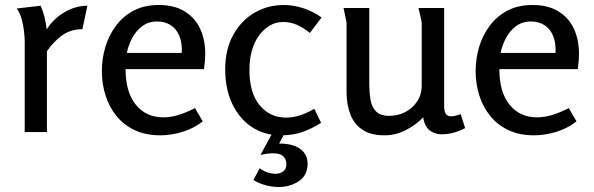

<svg xmlns="http://www.w3.org/2000/svg" viewBox="-20 -529 2378 769"><path d="M143 -506Q162 -461 167 -411Q192 -452 236.5 -479Q281 -506 330 -506L310 -412Q263 -412 229 -387.5Q195 -363 168 -324V0H79V-361Q79 -380 76 -405.5Q73 -431 66 -455Q59 -479 47 -495Z M616 -509Q678 -509 719.5 -483.5Q761 -458 781.5 -414Q802 -370 802 -313Q802 -298 800.5 -283Q799 -268 797 -252H483Q483 -160 524 -109.5Q565 -59 634 -59Q663 -59 694.5 -68.5Q726 -78 761 -96L792 -43Q757 -15 711.5 -1Q666 13 622 13Q563 13 519 -8Q475 -29 446 -65Q417 -101 402.5 -147.5Q388 -194 388 -243Q388 -294 402 -341Q416 -388 445 -426.5Q474 -465 516.5 -487Q559 -509 616 -509ZM609 -443Q575 -443 549.5 -424Q524 -405 509 -376Q494 -347 488 -317H708Q710 -357 698.5 -385Q687 -413 664 -428Q641 -443 609 -443Z M1117 -509Q1154 -509 1193.5 -496.5Q1233 -484 1268 -459L1221 -397Q1193 -420 1167 -430.5Q1141 -441 1115 -441Q1084 -441 1059.5 -426Q1035 -411 1016.5 -385.5Q998 -360 988.5 -325Q979 -290 979 -249Q979 -157 1020 -107.5Q1061 -58 1125 -58Q1154 -58 1181.5 -67Q1209 -76 1239 -93L1266 -37Q1226 -12 1189 0.5Q1152 13 1106 13Q1039 13 989 -20Q939 -53 910.5 -112.5Q882 -172 882 -252Q882 -330 913.5 -388Q945 -446 998.5 -477.5Q1052 -509 1117 -509ZM1078 -9H1127L1098 46Q1153 46 1182.5 67.5Q1212 89 1212 127Q1212 173 1177 196.5Q1142 220 1096 220Q1071 220 1044.5 213Q1018 206 995 192L1020 145Q1035 156 1051.5 161.5Q1068 167 1083 167Q1102 167 1114.5 157.5Q1127 148 1127 129Q1127 109 1114.5 97Q1102 85 1073 85Q1063 85 1050.5 86.5Q1038 88 1023 92Z M1459 -497V-189Q1459 -161 1463.5 -132Q1468 -103 1485 -84Q1502 -65 1538 -65Q1574 -65 1603 -80Q1632 -95 1650.5 -122.5Q1669 -150 1669 -186V-439Q1669 -440 1666 -453.5Q1663 -467 1660 -481Q1657 -495 1656 -497H1759V-103Q1759 -82 1766 -72.5Q1773 -63 1787 -63Q1801 -63 1825 -72L1843 -16Q1823 -5 1798 2Q1773 9 1750 9Q1723 9 1702 -6Q1681 -21 1675 -59Q1645 -28 1604.5 -7.5Q1564 13 1520 13Q1465 13 1431.5 -9.5Q1398 -32 1383 -71.5Q1368 -111 1368 -163V-439L1356 -497Z M2113 -509Q2175 -509 2216.5 -483.5Q2258 -458 2278.5 -414Q2299 -370 2299 -313Q2299 -298 2297.5 -283Q2296 -268 2294 -252H1980Q1980 -160 2021 -109.5Q2062 -59 2131 -59Q2160 -59 2191.5 -68.5Q2223 -78 2258 -96L2289 -43Q2254 -15 2208.5 -1Q2163 13 2119 13Q2060 13 2016 -8Q1972 -29 1943 -65Q1914 -101 1899.5 -147.5Q1885 -194 1885 -243Q1885 -294 1899 -341Q1913 -388 1942 -426.5Q1971 -465 2013.5 -487Q2056 -509 2113 -509ZM2106 -443Q2072 -443 2046.5 -424Q2021 -405 2006 -376Q1991 -347 1985 -317H2205Q2207 -357 2195.5 -385Q2184 -413 2161 -428Q2138 -443 2106 -443Z"/></svg>

Font: Rosario Medium
Style: Regular
Weight: 500
Version: Version 1.201